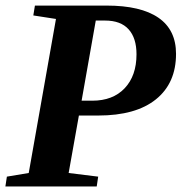

<svg xmlns="http://www.w3.org/2000/svg" viewBox="-20 -675 658 695"><path d="M314 -310.5Q388.7 -310.5 431.4 -355.7Q474.1 -400.9 474.1 -478.5Q474.1 -537.1 445.6 -568.8Q417 -600.6 360.4 -600.6H326.7L275.4 -310.5ZM265.6 -256.8 228.5 -48.8 335.4 -35.6 330.1 0H-0.5L4.9 -35.6L84 -48.8L182.6 -606.4L100.6 -619.1L106.4 -654.8H365.7Q489.7 -654.8 553.5 -610.8Q617.2 -566.9 617.2 -480Q617.2 -374 544.4 -315.4Q471.7 -256.8 335.4 -256.8Z"/></svg>

Font: Tinos
Style: Bold Italic
Weight: 700
Italic angle: -16.333°
Designer: Steve Matteson
Foundry: Monotype Imaging Inc.
Version: Version 1.23